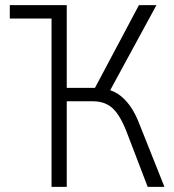

<svg xmlns="http://www.w3.org/2000/svg" viewBox="-20 -725 677 745"><path d="M18 -653V-705H239V-653ZM180 0V-705H239V-384H358L340 -368L519 -705H587L400 -361L378 -381Q410 -378 436 -361.5Q462 -345 483.5 -315.5Q505 -286 522 -241L618 0H553L473 -209Q448 -275 418.5 -303.5Q389 -332 340 -332H239V0Z"/></svg>

Font: Nunito Sans 10pt Condensed Light
Style: Regular
Weight: 300
Width: 3
Designer: Vernon Adams
Foundry: Vernon Adams
Version: Version 3.101;gftools[0.9.27]